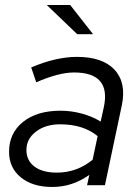

<svg xmlns="http://www.w3.org/2000/svg" viewBox="-20 -736 546 763"><path d="M187 7Q110 7 63 -31Q16 -69 16 -133Q16 -207 71.5 -251.5Q127 -296 220 -296Q264 -296 305.5 -284.5Q347 -273 380 -253L393 -312Q421 -448 274 -448Q214 -448 124 -409L104 -468Q156 -490 201 -500Q246 -510 286 -510Q388 -510 435.5 -458.5Q483 -407 464 -317L397 0H326L335 -41Q301 -17 264.5 -5Q228 7 187 7ZM206 -50Q285 -50 348 -101L368 -195Q311 -242 219 -242Q161 -242 123 -213Q85 -184 85 -140Q85 -98 117 -74Q149 -50 206 -50ZM287 -600 166 -716H259L350 -600Z"/></svg>

Font: Red Hat Display VF
Style: Italic
Weight: 300
Italic angle: -12°
Designer: Pentagram, MCKL
Foundry: Pentagram, MCKL
Version: Version 1.010